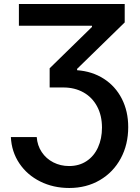

<svg xmlns="http://www.w3.org/2000/svg" viewBox="-20 -727 697 957"><path d="M324.2 100.6Q374.5 100.6 411.6 75.9Q448.7 51.3 468.5 7.6Q488.3 -36.1 488.3 -90.8Q488.3 -151.4 463.9 -196.8Q439.5 -242.2 395.8 -266.6Q352.1 -291 295.9 -291H227.5V-386.7L438.5 -592.8V-598.6H74.2V-707H601.6V-615.2L364.3 -383.8V-377Q439.5 -371.6 497.3 -334.5Q555.2 -297.4 587.2 -234.9Q619.1 -172.4 619.1 -93.8Q619.1 -6.3 581.8 62.7Q544.4 131.8 477.5 170.9Q410.6 210 325.2 210Q245.6 210 180.4 177.5Q115.2 145 76.4 87.2Q37.6 29.3 34.2 -43.9H163.1Q166 -2 188 31Q210 64 245.8 82.3Q281.7 100.6 324.2 100.6Z"/></svg>

Font: Pretendard GOV SemiBold
Style: Regular
Weight: 600
Designer: Base glyphs from Inter by Rasmus Andersson; Hangeul glyphs from Noto Sans CJK(Source Han Sans) by Jang Soo-young and Kan
Foundry: Kil Hyung-jin
Version: Version 1.309